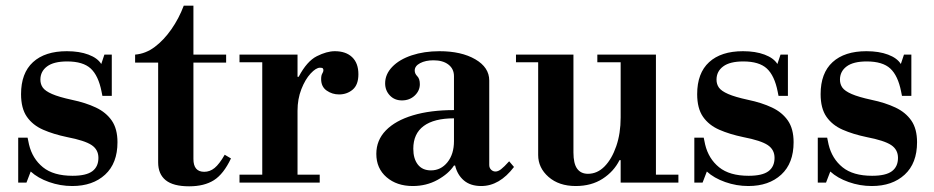

<svg xmlns="http://www.w3.org/2000/svg" viewBox="-20 -642 3285 675"><path d="M234 12Q192 12 152.5 -2Q113 -16 88 -39L73 0H44V-158H77L82 -134Q94 -84 131 -54Q168 -24 235 -24Q283 -24 304.5 -40Q326 -56 326 -87Q326 -116 302 -132Q278 -148 216 -160Q168 -170 131.5 -186Q95 -202 74.5 -231.5Q54 -261 54 -311Q54 -385 96 -423.5Q138 -462 215 -462Q259 -462 291 -450Q323 -438 336 -417L347 -450H373V-305H340L337 -320Q326 -376 299 -401Q272 -426 216 -426Q169 -426 145.5 -408.5Q122 -391 122 -362Q122 -346 130.5 -334Q139 -322 163 -311.5Q187 -301 233 -291Q281 -281 317 -264Q353 -247 373 -218Q393 -189 393 -142Q393 -68 349.5 -28Q306 12 234 12Z M645 13Q589 13 562.5 -8.5Q536 -30 536 -71V-422H455V-450Q492 -453 524 -477Q556 -501 582.5 -539Q609 -577 626 -622H660V-450H775V-422H660V-83Q660 -38 698 -38Q718 -38 734.5 -51.5Q751 -65 770 -98L792 -85Q766 -30 732 -8.5Q698 13 645 13Z M822 0V-28H902V-423H822V-450H1026V-372H1030Q1059 -427 1094 -444.5Q1129 -462 1157 -462Q1196 -462 1218 -441Q1240 -420 1240 -381Q1240 -344 1220 -327Q1200 -310 1172 -310Q1148 -310 1128.5 -323.5Q1109 -337 1109 -364Q1109 -377 1113 -383.5Q1117 -390 1117 -395Q1117 -399 1115 -401.5Q1113 -404 1105 -404Q1091 -404 1072 -383.5Q1053 -363 1039.5 -328.5Q1026 -294 1026 -253V-28H1104V0Z M1431 12Q1375 12 1339 -19Q1303 -50 1303 -101Q1303 -149 1336.5 -183.5Q1370 -218 1431.5 -236.5Q1493 -255 1576 -255V-374Q1576 -400 1556.5 -415Q1537 -430 1504 -430Q1476 -430 1457 -420Q1438 -410 1438 -394Q1438 -383 1447 -374Q1456 -365 1456 -346Q1456 -323 1438 -306Q1420 -289 1393 -289Q1367 -289 1350.5 -306.5Q1334 -324 1334 -349Q1334 -381 1359 -407Q1384 -433 1427.5 -447.5Q1471 -462 1525 -462Q1602 -462 1651 -433.5Q1700 -405 1700 -359V-62Q1700 -52 1706.5 -45.5Q1713 -39 1722 -39Q1731 -39 1741.5 -47Q1752 -55 1770 -75L1787 -55Q1736 12 1672 12Q1634 12 1611 -7.5Q1588 -27 1580 -60H1576Q1557 -31 1518 -9.5Q1479 12 1431 12ZM1495 -43Q1530 -43 1553 -71.5Q1576 -100 1576 -146V-226Q1506 -226 1469.5 -199Q1433 -172 1433 -119Q1433 -84 1449 -63.5Q1465 -43 1495 -43Z M2004 12Q1945 12 1908.5 -20Q1872 -52 1872 -97V-435H1996V-106Q1996 -67 2009 -49Q2022 -31 2047 -31Q2080 -31 2105.5 -57Q2131 -83 2146.5 -128Q2162 -173 2162 -229L2182 -79H2158Q2138 -39 2098.5 -13.5Q2059 12 2004 12ZM2162 0V-28H2365V0ZM1794 -423V-450H1996V-423ZM2162 -16V-435H2286V-16ZM2080 -423V-450H2286V-423Z M2611 12Q2569 12 2529.5 -2Q2490 -16 2465 -39L2450 0H2421V-158H2454L2459 -134Q2471 -84 2508 -54Q2545 -24 2612 -24Q2660 -24 2681.5 -40Q2703 -56 2703 -87Q2703 -116 2679 -132Q2655 -148 2593 -160Q2545 -170 2508.5 -186Q2472 -202 2451.5 -231.5Q2431 -261 2431 -311Q2431 -385 2473 -423.5Q2515 -462 2592 -462Q2636 -462 2668 -450Q2700 -438 2713 -417L2724 -450H2750V-305H2717L2714 -320Q2703 -376 2676 -401Q2649 -426 2593 -426Q2546 -426 2522.5 -408.5Q2499 -391 2499 -362Q2499 -346 2507.5 -334Q2516 -322 2540 -311.5Q2564 -301 2610 -291Q2658 -281 2694 -264Q2730 -247 2750 -218Q2770 -189 2770 -142Q2770 -68 2726.5 -28Q2683 12 2611 12Z M3045 12Q3003 12 2963.5 -2Q2924 -16 2899 -39L2884 0H2855V-158H2888L2893 -134Q2905 -84 2942 -54Q2979 -24 3046 -24Q3094 -24 3115.5 -40Q3137 -56 3137 -87Q3137 -116 3113 -132Q3089 -148 3027 -160Q2979 -170 2942.5 -186Q2906 -202 2885.5 -231.5Q2865 -261 2865 -311Q2865 -385 2907 -423.5Q2949 -462 3026 -462Q3070 -462 3102 -450Q3134 -438 3147 -417L3158 -450H3184V-305H3151L3148 -320Q3137 -376 3110 -401Q3083 -426 3027 -426Q2980 -426 2956.5 -408.5Q2933 -391 2933 -362Q2933 -346 2941.5 -334Q2950 -322 2974 -311.5Q2998 -301 3044 -291Q3092 -281 3128 -264Q3164 -247 3184 -218Q3204 -189 3204 -142Q3204 -68 3160.5 -28Q3117 12 3045 12Z"/></svg>

Font: Libre Bodoni Medium
Style: Regular
Weight: 500
Designer: Pablo Impallari, Rodrigo Fuenzalida
Foundry: Impallari Type
Version: Version 2.005;gftools[0.9.23]